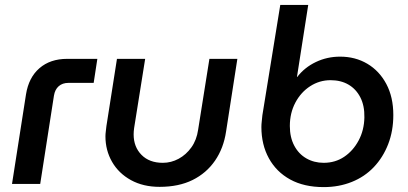

<svg xmlns="http://www.w3.org/2000/svg" viewBox="-20 -750 1662 783"><path d="M29 0 86 -365Q97 -434 141 -472Q185 -510 254 -510H377L362 -412H259Q235 -412 219.5 -398.5Q204 -385 200 -360L144 0Z M948 -510 902 -214Q892 -146 857 -95Q822 -44 765.5 -16Q709 12 631 12Q564 12 514 -15.5Q464 -43 437 -90Q410 -137 410 -194Q410 -203 411.5 -214.5Q413 -226 414 -236L457 -510H572L527 -228Q526 -221 525.5 -214.5Q525 -208 525 -202Q525 -151 557 -118.5Q589 -86 644 -86Q678 -86 708.5 -102.5Q739 -119 760.5 -149Q782 -179 788 -221L834 -510Z M1300 13Q1220 13 1163.5 -18Q1107 -49 1076.5 -104.5Q1046 -160 1046 -232Q1046 -243 1047.5 -255.5Q1049 -268 1050 -280L1123 -730H1237L1191 -436H1192Q1222 -475 1268 -497Q1314 -519 1367 -519Q1429 -519 1478 -490Q1527 -461 1555.5 -407.5Q1584 -354 1584 -281Q1584 -216 1563 -162Q1542 -108 1504.5 -68.5Q1467 -29 1414.5 -8Q1362 13 1300 13ZM1300 -86Q1347 -86 1383.5 -110.5Q1420 -135 1442.5 -177Q1465 -219 1466 -271Q1467 -319 1449.5 -353Q1432 -387 1401 -405Q1370 -423 1328 -423Q1283 -423 1245 -398.5Q1207 -374 1184.5 -331.5Q1162 -289 1162 -236Q1162 -190 1180 -156Q1198 -122 1229.5 -104Q1261 -86 1300 -86Z"/></svg>

Font: MuseoModerno Medium
Style: Italic
Weight: 500
Italic angle: -9°
Designer: Pablo Cosgaya, Héctor Gatti, Marcela Romero, and the Authors of The MuseoModerno Project.
Foundry: Omnibus-Type Team
Version: Version 1.003